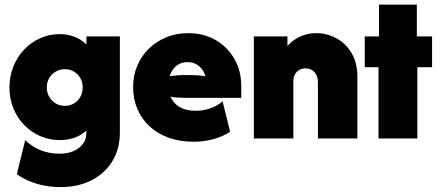

<svg xmlns="http://www.w3.org/2000/svg" viewBox="-20 -587 1865 814"><path d="M236.8 206.2Q201.4 206.2 167.4 199.7Q133.3 193.1 103.8 180.6Q74.3 168.1 51.4 151.4L86.8 6.9Q113.9 34 151 49.3Q188.2 64.6 232.6 64.6Q267.4 64.6 292.7 53.1Q318.1 41.7 331.9 22.6Q345.8 3.5 345.8 -19.4V-33.3Q323.6 -12.5 294.8 -2.8Q266 6.9 232.6 6.9Q188.9 6.9 150.3 -10.1Q111.8 -27.1 82.3 -57.3Q52.8 -87.5 36.5 -128.1Q20.1 -168.8 20.1 -216Q20.1 -263.2 36.5 -304.5Q52.8 -345.8 82.3 -376.7Q111.8 -407.6 150.3 -425Q188.9 -442.4 232.6 -442.4Q266.7 -442.4 295.5 -431.2Q324.3 -420.1 346.5 -398.6V-432.6H488.2V-25.7Q488.2 45.1 455.9 97.2Q423.6 149.3 367 177.8Q310.4 206.2 236.8 206.2ZM254.9 -138.2Q276.4 -138.2 293.8 -148.6Q311.1 -159 320.8 -176.7Q330.6 -194.4 330.6 -216Q330.6 -238.2 320.8 -255.6Q311.1 -272.9 293.8 -283.3Q276.4 -293.8 254.9 -293.8Q233.3 -293.8 216 -283.3Q198.6 -272.9 188.5 -255.9Q178.5 -238.9 178.5 -216Q178.5 -194.4 188.5 -176.7Q198.6 -159 216 -148.6Q233.3 -138.2 254.9 -138.2Z M800 13.9Q743.1 13.9 696.2 -2.8Q649.3 -19.4 615.3 -50.3Q581.2 -81.2 562.8 -124Q544.4 -166.7 544.4 -218.1Q544.4 -267.4 562.2 -309Q579.9 -350.7 611.5 -381.2Q643.1 -411.8 685.4 -429.2Q727.8 -446.5 777.8 -446.5Q843.1 -446.5 893.8 -417.4Q944.4 -388.2 973.6 -337.5Q1002.8 -286.8 1002.8 -222.2V-172.2H761.8Q748.6 -172.2 733.7 -173.3Q718.8 -174.3 702.8 -177.1Q711.8 -157.6 726.4 -144.4Q741 -131.2 761.8 -124.3Q782.6 -117.4 809 -117.4Q843.1 -117.4 872.9 -128.1Q902.8 -138.9 923.6 -157.6L955.6 -28.5Q925 -8.3 885.1 2.8Q845.1 13.9 800 13.9ZM699.3 -263.9Q714.6 -266 729.9 -267.4Q745.1 -268.8 757.6 -268.8H791Q804.2 -268.8 820.8 -267.4Q837.5 -266 850.7 -263.9Q845.1 -283.3 834 -296.5Q822.9 -309.7 808 -316.7Q793.1 -323.6 775 -323.6Q756.9 -323.6 742 -316.7Q727.1 -309.7 716.3 -296.5Q705.6 -283.3 699.3 -263.9Z M1056.2 0V-432.6H1198.6V-391.7Q1222.2 -418.8 1253.8 -432.6Q1285.4 -446.5 1320.8 -446.5Q1365.3 -446.5 1405.2 -425.3Q1445.1 -404.2 1470.1 -362.8Q1495.1 -321.5 1495.1 -261.8V0H1327.8V-241Q1327.8 -265.3 1313.2 -281.2Q1298.6 -297.2 1275.7 -297.2Q1261.1 -297.2 1249.3 -290.6Q1237.5 -284 1230.6 -271.9Q1223.6 -259.7 1223.6 -241.7V0Z M1584.7 0V-302.1H1526.4V-432.6H1586.8V-567.4H1747.2V-432.6H1811.8V-302.1H1749.3V0Z"/></svg>

Font: Afacad Flux Black
Style: Regular
Weight: 900
Designer: Kristian Moeller
Foundry: Dicotype
Version: Version 1.100